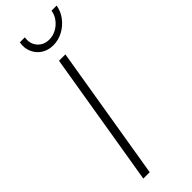

<svg xmlns="http://www.w3.org/2000/svg" viewBox="-305 -956 977 977"><g transform="rotate(-45 183.5 -467.5)"><path d="M223.1 -727.5 102.5 0H56.6L177.2 -727.5ZM212.9 -803.2Q175.8 -803.2 148.7 -821Q121.6 -838.9 108.9 -868.7Q96.2 -898.4 102.5 -934.6H138.7Q131.8 -894 155.3 -866.2Q178.7 -838.4 218.8 -838.4Q245.6 -838.4 269.5 -851.3Q293.5 -864.3 309.8 -886Q326.2 -907.7 330.6 -934.6H367.2Q361.3 -898.4 338.6 -868.7Q315.9 -838.9 283 -821Q250 -803.2 212.9 -803.2Z"/></g></svg>

Font: Inter 16pt ExtraLight
Style: Italic
Weight: 250
Italic angle: -9.3988°
Version: Version 4.001;git-66647c0bb